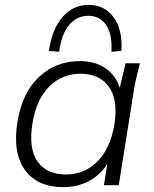

<svg xmlns="http://www.w3.org/2000/svg" viewBox="-20 -761 631 789"><path d="M239 8Q134 8 82.5 -62.5Q31 -133 52 -262Q72 -382 141.5 -446Q211 -510 309 -510Q370 -510 413 -481Q456 -452 472 -400L496 -501H555Q548 -473 541 -444.5Q534 -416 530 -389L468 0H407L421 -87Q392 -42 345.5 -17Q299 8 239 8ZM251 -44Q326 -44 379.5 -96.5Q433 -149 450 -250Q466 -351 427.5 -404.5Q389 -458 310 -458Q235 -458 182 -405Q129 -352 113 -252Q97 -150 134.5 -97Q172 -44 251 -44ZM223 -548 181 -552Q193 -640 236.5 -690.5Q280 -741 344 -741Q409 -741 446.5 -690.5Q484 -640 479 -552L438 -548Q442 -619 416.5 -657.5Q391 -696 343 -696Q295 -696 263.5 -657.5Q232 -619 223 -548Z"/></svg>

Font: Mulish Light
Style: Italic
Weight: 300
Italic angle: -9°
Designer: Vernon Adams
Foundry: Vernon Adams
Version: Version 3.603; ttfautohint (v1.8.3)